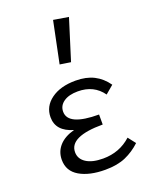

<svg xmlns="http://www.w3.org/2000/svg" viewBox="-136 -786 685 866"><g transform="rotate(-20 207.0 -353.0)"><path d="M389 -61Q356 -30 316 -12.5Q276 5 218 5Q142 5 95 -22.5Q48 -50 48 -104Q48 -143 73 -171Q98 -199 146 -212Q66 -235 66 -302Q66 -354 110.5 -386.5Q155 -419 228 -419Q279 -419 315.5 -400.5Q352 -382 378 -345L339 -312Q298 -370 221 -370Q178 -370 153 -352.5Q128 -335 128 -306Q128 -239 276 -239V-191Q116 -191 116 -116Q116 -84 145 -65Q174 -46 226 -46Q305 -46 361 -97ZM186 -512 227 -711 299 -699 238 -504Z"/></g></svg>

Font: Ysabeau
Style: Regular
Weight: 400
Designer: Christian Thalmann (Catharsis Fonts)
Version: Version 0.003